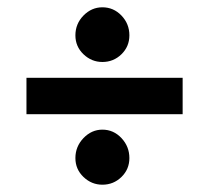

<svg xmlns="http://www.w3.org/2000/svg" viewBox="-20 -510 567 521"><path d="M475.6 -298.8V-200.2H51.8V-298.8ZM257.8 -8.8Q228.5 -8.8 206.5 -29.8Q184.6 -50.8 184.6 -81.1Q184.6 -112.3 206.5 -135.3Q228.5 -158.2 257.8 -158.2Q288.1 -158.2 309.6 -135.3Q331.1 -112.3 331.1 -81.1Q331.1 -50.8 309.6 -29.8Q288.1 -8.8 257.8 -8.8ZM257.8 -341.8Q228.5 -341.8 206.5 -362.8Q184.6 -383.8 184.6 -414.1Q184.6 -445.3 206.5 -467.8Q228.5 -490.2 257.8 -490.2Q288.1 -490.2 309.6 -467.8Q331.1 -445.3 331.1 -414.1Q331.1 -383.8 309.6 -362.8Q288.1 -341.8 257.8 -341.8Z"/></svg>

Font: Crimson Pro Black
Style: Regular
Weight: 900
Designer: Jacques Le Bailly
Foundry: Baron von Fonthausen
Version: Version 1.003